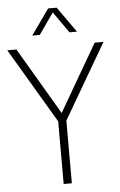

<svg xmlns="http://www.w3.org/2000/svg" viewBox="-74 -986 642 1029"><g transform="rotate(-5 247.0 -472.0)"><path d="M226 0V-337L-12.5 -740H36.5L248.5 -380L457.5 -740H505L270 -337V0ZM127.5 -807 225 -944.5H271L368.5 -807H328L248 -921L168 -807Z"/></g></svg>

Font: Encode Sans Cnd XLt
Style: Regular
Weight: 200
Width: 3
Designer: Multiple Designers
Foundry: Impallari Type
Version: Version 3.002; ttfautohint (v1.8.3) -l 8 -r 50 -G 200 -x 14 